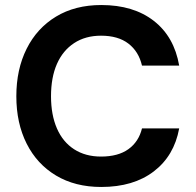

<svg xmlns="http://www.w3.org/2000/svg" viewBox="-20 -732 778 764"><path d="M383 12Q279 12 203 -33.5Q127 -79 86 -160.5Q45 -242 45 -349Q45 -456 86 -538Q127 -620 203 -666Q279 -712 383 -712Q511 -712 592 -649Q673 -586 693 -471H545Q532 -527 491 -558.5Q450 -590 382 -590Q320 -590 275 -560.5Q230 -531 206.5 -477.5Q183 -424 183 -349Q183 -275 206.5 -221Q230 -167 275 -138Q320 -109 382 -109Q450 -109 491 -138.5Q532 -168 545 -221H693Q673 -112 592 -50Q511 12 383 12Z"/></svg>

Font: DM Sans 16pt
Style: Bold
Weight: 700
Version: Version 4.004;gftools[0.9.30]